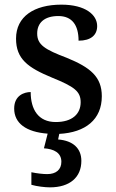

<svg xmlns="http://www.w3.org/2000/svg" viewBox="-20 -566 501 826"><path d="M195 240C280 240 330 197 330 126C330 73 295 39 230 34L235 10C348 4 418 -52 418 -152C418 -236 368 -276 268 -317C173 -353 140 -373 140 -422C140 -467 170 -497 231 -497C290 -497 318 -458 318 -391C371 -391 398 -415 398 -454C398 -502 348 -546 244 -546C127 -546 49 -495 49 -400C49 -312 100 -275 204 -232C300 -193 327 -173 327 -126C327 -76 291 -41 220 -41C144 -41 112 -96 112 -170C85 -170 41 -156 41 -99C41 -36 92 2 185 9L169 72C212 75 244 91 244 130C244 164 221 183 183 183C165 183 139 180 115 175V229C139 236 174 240 195 240Z"/></svg>

Font: Noto Serif Vithkuqi Medium
Style: Regular
Weight: 500
Version: Version 1.005